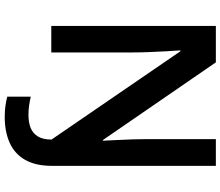

<svg xmlns="http://www.w3.org/2000/svg" viewBox="-82 -672 956 833"><g transform="rotate(90 396.5 -256.0)"><path d="M488 202Q459 202 437 198.5Q415 195 400 191V89Q417 93 436.5 96Q456 99 479 99Q512 99 535.5 89.5Q559 80 572.5 58Q586 36 586 -1L203 -560H199Q201 -535 203 -498.5Q205 -462 206.5 -424Q208 -386 208 -355V0H93V-714H251L588 -224H591Q590 -250 588 -285Q586 -320 585 -356.5Q584 -393 584 -422V-714H700V-2Q700 68 674 113.5Q648 159 600 180.5Q552 202 488 202Z"/></g></svg>

Font: Noto Sans Hebrew SemiBold
Style: Regular
Weight: 600
Designer: Monotype Design Team
Foundry: Monotype Imaging Inc.
Version: Version 2.003